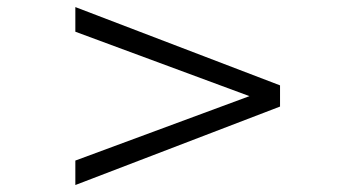

<svg xmlns="http://www.w3.org/2000/svg" viewBox="-20 -558 999 540"><path d="M191.9 -37.6V-106.4L681.6 -287.6L191.9 -468.8V-538.1L767.6 -317.9V-258.3Z"/></svg>

Font: Awami Nastaliq
Style: Bold
Weight: 700
Designer: Peter Martin, SIL International
Foundry: SIL International
Version: Version 3.100